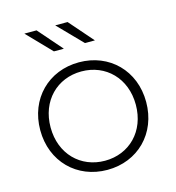

<svg xmlns="http://www.w3.org/2000/svg" viewBox="-108 -817 837 914"><g transform="rotate(-15 310.0 -360.5)"><path d="M258 -607C258 -607 209 -607 209 -607C209 -607 95 -725 95 -725C95 -725 155 -725 155 -725C155 -725 258 -607 258 -607ZM411 -607C411 -607 362 -607 362 -607C362 -607 247 -725 247 -725C247 -725 308 -725 308 -725C308 -725 411 -607 411 -607ZM310 4C160 4 49 -106 49 -261C49 -416 160 -526 310 -526C460 -526 571 -416 571 -261C571 -106 460 4 310 4ZM310 -41C430 -41 520 -130 520 -261C520 -392 430 -481 310 -481C190 -481 100 -392 100 -261C100 -130 190 -41 310 -41Z"/></g></svg>

Font: TamingNoise
Style: Regular
Weight: 500
Designer: Julieta Ulanovsky
Foundry: Julieta Ulanovsky
Version: ""